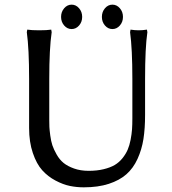

<svg xmlns="http://www.w3.org/2000/svg" viewBox="-20 -781 732 818"><path d="M253.4 -672.4Q240.2 -687.5 240.2 -709Q240.2 -730.5 253.4 -745.8Q266.6 -761.2 285.2 -761.2Q303.7 -761.2 316.9 -745.8Q330.1 -730.5 330.1 -709Q330.1 -687.5 316.9 -672.4Q303.7 -657.2 285.2 -657.2Q266.6 -657.2 253.4 -672.4ZM427.2 -672.4Q414.1 -687.5 414.1 -709Q414.1 -730.5 427.2 -745.8Q440.4 -761.2 459 -761.2Q477.5 -761.2 490.7 -745.8Q503.9 -730.5 503.9 -709Q503.9 -687.5 490.7 -672.4Q477.5 -657.2 459 -657.2Q440.4 -657.2 427.2 -672.4ZM543.9 -444.8Q543.9 -572.8 534.2 -644L536.1 -654.8Q554.7 -651.9 570.8 -651.9Q587.9 -651.9 606 -654.8L607.9 -644Q598.1 -577.6 598.1 -444.8V-291Q598.1 -233.9 591.1 -188.7Q584 -143.6 565.9 -104Q547.9 -64.5 518.6 -38.6Q489.3 -12.7 443.6 2.2Q397.9 17.1 336.9 17.1Q306.6 17.1 277.8 11.2Q249 5.4 216.6 -11.7Q184.1 -28.8 159.9 -55.7Q135.7 -82.5 119.9 -129.2Q104 -175.8 104 -235.8V-444.8Q104 -572.8 94.2 -644L96.2 -654.8Q114.3 -651.9 147 -651.9Q180.2 -651.9 198.2 -654.8L200.2 -644Q189.9 -574.2 189.9 -444.8V-269Q189.9 -252 190.4 -240.2Q190.9 -228.5 194.1 -204.1Q197.3 -179.7 203.1 -162.1Q209 -144.5 221.4 -122.6Q233.9 -100.6 251 -86.7Q268.1 -72.8 295.7 -63Q323.2 -53.2 357.9 -53.2Q393.1 -53.2 421.4 -60.1Q449.7 -66.9 468.8 -78.1Q487.8 -89.4 502 -107.2Q516.1 -125 523.9 -143.1Q531.7 -161.1 536.4 -185.3Q541 -209.5 542.5 -230Q543.9 -250.5 543.9 -276.9Z"/></svg>

Font: Linear Smooth Low Contrast
Style: Regular
Weight: 500
Designer: Philipp H. Poll, Flanker
Foundry: Philipp H. Poll, reworked by Flanker
Version: Version 1.010 | FøM Fix